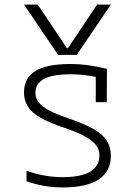

<svg xmlns="http://www.w3.org/2000/svg" viewBox="-20 -810 590 840"><path d="M85 -790H145L273 -599H277L405 -790H465L316 -570H234ZM255 10Q211 10 172 3Q133 -4 96 -17V-63Q135 -49 174 -42Q213 -35 255 -35Q334 -35 374.5 -59Q415 -83 415 -130Q415 -155 400.5 -174.5Q386 -194 353 -212.5Q320 -231 264 -250Q198 -272 159 -294Q120 -316 102.5 -343Q85 -370 85 -406Q85 -469 135 -499.5Q185 -530 288 -530Q325 -530 360 -525.5Q395 -521 448 -509L447 -363H399V-502L425 -468Q381 -478 351.5 -481.5Q322 -485 290 -485Q211 -485 173 -465Q135 -445 135 -404Q135 -381 149 -362.5Q163 -344 195 -327Q227 -310 283 -291Q350 -268 390 -245Q430 -222 447.5 -194Q465 -166 465 -128Q465 -60 412 -25Q359 10 255 10Z"/></svg>

Font: M PLUS Code Latin SemiExpanded Light
Style: Regular
Weight: 300
Width: 6
Designer: Coji Morishita
Foundry: UNDERFOREST DESIGN
Version: Version 1.002; ttfautohint (v1.8.3)